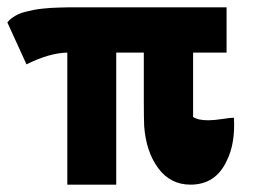

<svg xmlns="http://www.w3.org/2000/svg" viewBox="-32 -492 688 522"><path d="M-12 -431Q-7 -438 1 -443.5Q9 -449 17 -453Q25 -457 37.5 -460Q50 -463 59.5 -465Q69 -467 83.5 -468.5Q98 -470 106.5 -470.5Q115 -471 130.5 -471.5Q146 -472 151.5 -472Q157 -472 170 -472Q183 -472 184 -472H584V-349H493V-174Q506 -165 534 -165Q550 -165 572.5 -168.5Q595 -172 604 -172Q608 -101 584 -54Q554 10 486 10Q431 10 398 -35Q365 -80 360 -149Q359 -171 359 -218V-349H284V10H151V-349Q102 -348 40 -317Z"/></svg>

Font: Coval
Style: ExtraBold
Weight: 800
Foundry: Context Ltd
Version: Version 001.000